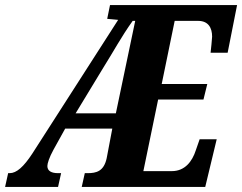

<svg xmlns="http://www.w3.org/2000/svg" viewBox="-49 -734 951 754"><path d="M-29 0H179L191 -54H179C154 -54 137 -62 137 -82C137 -92 144 -115 161 -146L207 -229H392L370 -113C359 -61 329 -54 295 -54H284L272 0H757L802 -187H735L720 -144C706 -100 677 -62 626 -62H514L572 -343H750L765 -404H586L637 -652H729C769 -652 784 -625 784 -590C784 -582 779 -536 778 -527H845L882 -714H383L372 -660L415 -656L78 -131C44 -79 16 -54 -11 -54H-17ZM248 -289 356 -467C395 -529 427 -589 472 -652H482L406 -289Z"/></svg>

Font: Noto Serif Condensed Extra
Style: Italic
Weight: 800
Width: 3
Italic angle: -12°
Designer: Monotype Design Team
Foundry: Monotype Imaging Inc.
Version: Version 1.901